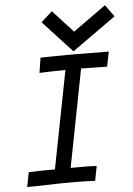

<svg xmlns="http://www.w3.org/2000/svg" viewBox="-58 -910 662 955"><g transform="rotate(-5 272.5 -432.5)"><path d="M326.7 -650.9 181.2 -808.6 236.8 -858.9 338.4 -748 502.4 -865.7 545.4 -806.6ZM160.6 -633.8Q237.3 -635.7 323.7 -635.7Q382.3 -635.7 501.5 -634.3L486.8 -560.1Q455.1 -560.1 417 -561.3Q378.9 -562.5 356.9 -562.5L262.2 -74.2Q272.9 -74.2 291.3 -74.5Q309.6 -74.7 322.3 -74.7Q358.9 -74.7 392.1 -72.8L377.9 0.5Q328.6 -2.4 275.9 -2.4Q265.1 -2.4 240.2 -2.2Q215.3 -2 200.2 -2Q187 -2 134.3 -0.2Q81.5 1.5 38.6 1.5L52.7 -71.3Q105 -73.7 147 -73.7H183.6L278.8 -562Q184.6 -560.5 148.9 -558.6Z"/></g></svg>

Font: Fantasque Sans Mono
Style: Italic
Weight: 400
Italic angle: -11°
Monospace: yes
Designer: Jany Belluz
Version: Version 1.8.0 ; ttfautohint (v1.8.2)